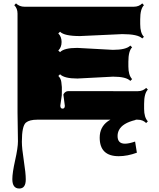

<svg xmlns="http://www.w3.org/2000/svg" viewBox="-20 -688 914 1102"><path d="M758.3 -37.1V0.5Q682.6 18.6 662.6 59.1Q654.8 74.7 654.8 92.8Q654.8 136.7 697.3 136.7Q719.7 136.7 755.4 124.5L765.6 188.5Q710.9 208.5 661.6 208.5Q552.2 208.5 552.2 102.1Q552.2 42 598.4 8.5Q644.5 -24.9 758.3 -37.1ZM352.1 -81.1 344.2 -141.6V-147Q354.5 -165 372.1 -165L770.5 -164.6Q800.3 -164.6 818.8 -183.6L828.6 -173.8Q807.1 -152.3 807.1 -91.8Q807.1 -91.8 807.1 -63.5Q807.1 -14.2 828.6 8.3L818.8 18.1Q799.8 -1 770.5 -1H192.9Q149.4 -1 128.9 15.6Q105.5 35.2 105.5 126Q105.5 162.6 116.7 234.1Q127.9 305.7 127.9 341.8Q127.9 394 90.8 394Q50.8 394 50.8 340.3Q50.8 303.7 66.9 231.9Q83 160.2 83 123L80.6 -40.5V-609.9Q80.6 -640.1 62 -658.2L71.8 -668.5Q91.8 -649.4 120.6 -649.4H747.6Q777.3 -649.4 796.4 -668.5L806.2 -658.2Q784.7 -636.7 784.7 -577.1V-549.8Q784.7 -497.6 806.2 -476.6L796.4 -467.3Q772 -492.2 681.6 -492.2L439 -481Q349.1 -481 324.7 -505.9L314.5 -496.1Q333.5 -477.5 333.5 -447Q333.5 -416.5 314.5 -397.9L324.7 -388.7Q348.1 -413.1 423.3 -413.1L627.9 -401.9Q703.6 -401.9 728 -426.3L738.3 -416.5Q716.8 -395 716.8 -334V-306.6Q716.8 -256.3 738.3 -233.9L728 -223.6Q704.6 -248 628.9 -248L424.3 -237.3Q349.1 -237.3 324.7 -261.7L314.9 -252Q329.6 -237.3 332 -217Q334.5 -196.8 335 -188.2Q335.4 -179.7 335 -161.9Q334.5 -144 334.5 -140.6L326.2 -82Q326.2 -64.5 339.1 -64.5Q352.1 -64.5 352.1 -81.1Z"/></svg>

Font: Nosifer Caps
Style: Regular
Weight: 800
Version: Version 001.002